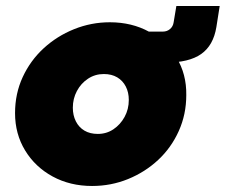

<svg xmlns="http://www.w3.org/2000/svg" viewBox="-20 -605 750 638"><path d="M286 13Q213 13 155 -18.5Q97 -50 63.5 -105Q30 -160 30 -229Q30 -294 55.5 -349Q81 -404 125 -444.5Q169 -485 226 -508Q283 -531 345 -531Q418 -531 475.5 -499.5Q533 -468 566.5 -413.5Q600 -359 599 -289Q599 -225 574 -169.5Q549 -114 505.5 -73.5Q462 -33 405.5 -10Q349 13 286 13ZM305 -160Q334 -160 357 -175.5Q380 -191 394 -216.5Q408 -242 408 -273Q408 -298 398 -317.5Q388 -337 369.5 -348Q351 -359 325 -359Q296 -359 272.5 -343.5Q249 -328 235.5 -302.5Q222 -277 222 -247Q222 -222 232 -202Q242 -182 260.5 -171Q279 -160 305 -160ZM455 -397 471 -500H521Q535 -500 545 -508.5Q555 -517 557 -531L566 -585H710L699 -515Q689 -454 648.5 -425.5Q608 -397 531 -397Z"/></svg>

Font: MuseoModerno Thin Black
Style: Italic
Weight: 900
Italic angle: -9°
Version: Version 1.003